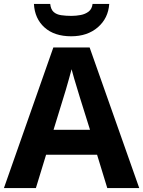

<svg xmlns="http://www.w3.org/2000/svg" viewBox="-20 -959 730 979"><path d="M527 0 475 -170H215L163 0H0L252 -717H437L690 0ZM387 -463Q382 -480 374 -506Q366 -532 358 -559Q350 -586 345 -606Q340 -586 331.5 -556.5Q323 -527 315.5 -500.5Q308 -474 304 -463L253 -297H439ZM537 -939Q532 -866 479 -820Q426 -774 343 -774Q257 -774 207 -819Q157 -864 153 -939H236Q239 -911 253.5 -898Q268 -885 292 -881.5Q316 -878 344 -878Q368 -878 391.5 -882.5Q415 -887 432 -900Q449 -913 452 -939Z"/></svg>

Font: Noto Sans Tai Tham
Style: Regular
Weight: 400
Designer: Monotype Design Team 2013. Revised by David WIlliams 2020
Foundry: Monotype Imaging Inc.
Version: Version 2.002